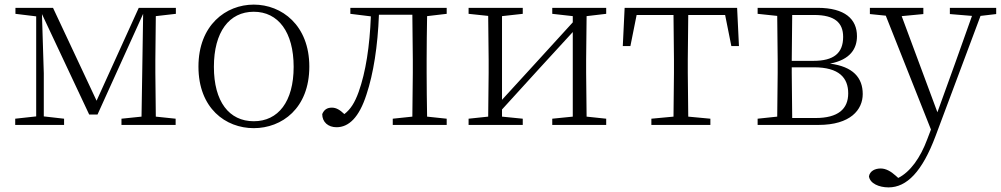

<svg xmlns="http://www.w3.org/2000/svg" viewBox="-20 -542 4342 833"><path d="M137 0H258V-27L170 -37V-224L162 -481L367 -45H403L601 -482L597 -223L594 -36L507 -27V0H742V-27L656 -36L654 -226V-283L656 -472L743 -482V-508H582L399 -105L210 -508H47V-482L137 -471V-37L46 -27V0Z M1081 14C1203 14 1322 -72 1322 -253C1322 -433 1202 -522 1081 -522C960 -522 841 -433 841 -253C841 -72 959 14 1081 14ZM1081 -16C974 -16 908 -101 908 -252C908 -403 974 -491 1081 -491C1187 -491 1254 -403 1254 -252C1254 -101 1187 -16 1081 -16Z M1768 0H1918V-27L1833 -36C1832 -91 1831 -172 1831 -226V-283C1831 -336 1832 -417 1833 -472L1918 -482V-508H1500V-482L1589 -471C1584 -342 1567 -230 1536 -143C1519 -96 1501 -68 1474 -47C1455 -65 1439 -75 1420 -75C1399 -75 1386 -66 1378 -47C1378 -12 1404 10 1440 10C1493 10 1538 -32 1570 -132C1600 -222 1619 -342 1624 -478H1769L1771 -283V-226L1769 -36L1684 -27V0Z M2376 -482 2465 -472V-445L2298 -262L2158 -109V-472L2248 -482V-508H2013V-482L2098 -473L2100 -283V-226L2098 -36L2013 -27V0H2248V-27L2158 -36V-67L2321 -246L2465 -403V-36L2376 -27V0H2610V-27L2525 -36L2523 -226V-283L2525 -472L2610 -482V-508H2376Z M2901 0H3062V-27L2966 -36L2964 -226V-283L2966 -477H3126L3153 -342H3186L3178 -508H2690L2682 -342H2715L2742 -477H2902L2904 -283V-226L2902 -36L2806 -27V0Z M3351 0H3531C3670 0 3723 -66 3723 -134C3723 -205 3681 -253 3581 -266C3670 -283 3698 -332 3698 -385C3698 -459 3646 -508 3527 -508H3267V-482L3352 -473L3354 -283V-226L3352 -36L3267 -27V0ZM3417 -477H3512C3602 -477 3638 -443 3638 -382C3638 -311 3597 -278 3509 -278H3415ZM3415 -250H3511C3621 -250 3660 -204 3660 -137C3660 -69 3616 -30 3518 -30H3417L3415 -226Z M4101 -481 4197 -473 4124 -268 4047 -55 3892 -472 3986 -481V-508H3754V-481L3823 -474L4019 20L4003 62C3973 143 3929 204 3877 230L3867 221C3845 201 3823 189 3801 189C3776 189 3754 200 3750 223C3754 254 3794 271 3835 271C3914 271 3981 203 4039 48L4234 -473L4302 -481V-508H4101Z"/></svg>

Font: Noto Serif CJK HK ExtraLight
Style: Regular
Weight: 200
Designer: Ryoko NISHIZUKA 西塚涼子 (kana & ideographs); Frank Grießhammer (Latin, Greek & Cyrillic); Wenlong ZHANG 张文龙 (bopomofo); San
Foundry: Adobe
Version: Version 2.001;hotconv 1.1.0;makeotfexe 2.6.0